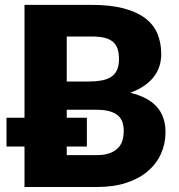

<svg xmlns="http://www.w3.org/2000/svg" viewBox="-20 -748 717 768"><path d="M366 -127.5Q399.5 -127.5 420.8 -136Q442 -144.5 454 -158Q466 -171.5 470.5 -188.5Q475 -205.5 475 -223Q475 -243 469.8 -259Q464.5 -275 451.8 -286Q439 -297 418 -303Q397 -309 365 -309H247V-277H327.5V-162H247V-127.5ZM247 -422H335Q363 -422 385.5 -426Q408 -430 423.8 -440Q439.5 -450 447.8 -467.5Q456 -485 456 -511.5Q456 -537.5 449.5 -554.8Q443 -572 429.5 -582.5Q416 -593 395.2 -597.5Q374.5 -602 346 -602H247ZM346 -728.5Q421.5 -728.5 474.5 -714.5Q527.5 -700.5 561 -675Q594.5 -649.5 609.8 -613Q625 -576.5 625 -531.5Q625 -507 618 -484.2Q611 -461.5 596 -441.8Q581 -422 557.5 -405.5Q534 -389 501 -377Q573 -359.5 607.5 -320.5Q642 -281.5 642 -219.5Q642 -173 624 -133Q606 -93 571.2 -63.2Q536.5 -33.5 485.5 -16.8Q434.5 0 369 0H78V-162H6V-277H78V-728.5Z"/></svg>

Font: Lato 2
Style: Regular
Weight: 900
Designer: Lukasz Dziedzic with Adam Twardoch and Botio Nikoltchev
Foundry: tyPoland Lukasz Dziedzic
Version: Version 2.015; 2015-08-06; http://www.latofonts.com/